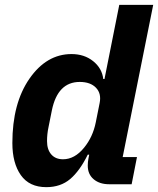

<svg xmlns="http://www.w3.org/2000/svg" viewBox="-20 -760 652 792"><path d="M523 0H430Q391 0 366.5 -20.5Q342 -41 342 -77Q342 -92 345 -107L348 -122H342Q309 -55 269.5 -21.5Q230 12 171 12Q101 12 66 -37.5Q31 -87 31 -170Q31 -334 101.5 -435.5Q172 -537 275 -537Q328 -537 364.5 -507.5Q401 -478 406 -434H411L472 -740H612L486 -112H545ZM240 -103Q288 -103 327 -151Q363 -195 375 -255L391 -335Q399 -374 376 -398Q353 -422 309 -422Q218 -422 194 -305L180 -235Q174 -207 174 -178Q174 -143 191.5 -123Q209 -103 240 -103Z"/></svg>

Font: Aneliza
Style: Bold Italic
Weight: 700
Italic angle: -11.31°
Designer: Mike Abbink, Paul van der Laan, Pieter van Rosmalen
Foundry: Bold Monday
Version: Version 3.0